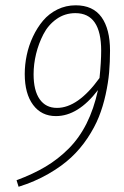

<svg xmlns="http://www.w3.org/2000/svg" viewBox="-20 -694 472 731"><path d="M268.1 -673.8Q334 -673.8 366.5 -628.7Q398.9 -583.5 398.9 -501Q398.9 -457.5 395.5 -418.5Q392.1 -379.4 382.1 -333.7Q372.1 -288.1 356.2 -248.5Q340.3 -209 313.2 -168.2Q286.1 -127.4 250.5 -94.2Q214.8 -61 163.8 -31.7Q112.8 -2.4 50.8 17.1L43 -7.8Q106 -31.2 153.6 -59.6Q201.2 -87.9 241.5 -128.2Q281.7 -168.5 309.6 -223.9Q337.4 -279.3 353 -351.1Q277.3 -252 192.9 -252Q137.7 -252 106 -294.7Q74.2 -337.4 74.2 -412.1Q74.2 -447.8 81.8 -484.1Q89.4 -520.5 105.5 -554.7Q121.6 -588.9 144 -615.5Q166.5 -642.1 198.7 -658Q231 -673.8 268.1 -673.8ZM196.8 -283.2Q276.9 -283.2 358.9 -397Q365.2 -459 365.2 -501Q365.2 -644 267.1 -644Q227.1 -644 195.3 -621.6Q163.6 -599.1 145.3 -563.7Q127 -528.3 117.4 -489Q107.9 -449.7 107.9 -411.1Q107.9 -349.1 131.1 -316.2Q154.3 -283.2 196.8 -283.2Z"/></svg>

Font: Fira Sans Compressed UltraLight
Style: Italic
Weight: 200
Width: 3
Italic angle: -8°
Designer: Carrois Corporate & Edenspiekermann AG
Foundry: Carrois Corporate GbR & Edenspiekermann AG
Version: Version 4.203;PS 004.203;hotconv 1.0.88;makeotf.lib2.5.64775